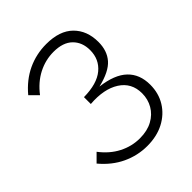

<svg xmlns="http://www.w3.org/2000/svg" viewBox="-205 -844 989 989"><g transform="rotate(-45 289.0 -350.0)"><path d="M88 -144Q129 -90 182.5 -62.5Q236 -35 295 -35Q349 -35 387.5 -56Q426 -77 446.5 -112.5Q467 -148 467 -191Q467 -268 405 -307.5Q343 -347 241 -339V-389Q337 -390 386 -430.5Q435 -471 435 -538Q435 -595 399.5 -630Q364 -665 295 -665Q236 -665 182.5 -637.5Q129 -610 88 -556L45 -599Q96 -660 160 -690Q224 -720 297 -720Q394 -720 444.5 -670Q495 -620 495 -537Q495 -473 459.5 -432.5Q424 -392 336 -371Q434 -359 481 -314Q528 -269 528 -193Q528 -131 498.5 -83Q469 -35 416.5 -7.5Q364 20 294 20Q224 20 160 -10Q96 -40 45 -101Z"/></g></svg>

Font: Moderustic Light
Style: Regular
Weight: 300
Designer: Tural Alisoy
Foundry: TAFT Foundry
Version: Version 2.120